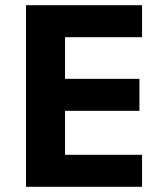

<svg xmlns="http://www.w3.org/2000/svg" viewBox="-20 -718 640 738"><path d="M80 0V-698H526V-575H230V-415H516V-292H230V-123H526V0Z"/></svg>

Font: iA Writer Duo V
Style: Regular
Weight: 400
Designer: Mike Abbink, Paul van der Laan, Pieter van Rosmalen, Oliver Reichenstein
Foundry: Information Architects Inc.
Version: Version 2.000